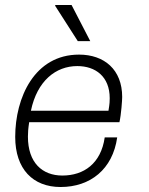

<svg xmlns="http://www.w3.org/2000/svg" viewBox="-20 -740 596 770"><path d="M292 -575H342L267 -720H202L201 -717ZM450 -189H400C385 -84 316 -36 230 -36C150 -36 92 -87 92 -192C92 -208 93 -224 97 -250H459C466 -280 470 -339 470 -351C470 -461 398 -521 297 -521C118 -521 41 -348 41 -191C41 -62 112 10 223 10C342 10 432 -61 450 -189ZM290 -475C363 -475 420 -433 420 -346C420 -336 420 -325 415 -296H104C129 -416 204 -475 290 -475Z"/></svg>

Font: Chivo Light
Style: Italic
Weight: 300
Italic angle: -8°
Designer: Hector Gatti
Foundry: Omnibus-Type
Version: Version 1.003;PS 001.003;hotconv 1.0.70;makeotf.lib2.5.58329